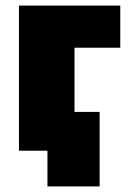

<svg xmlns="http://www.w3.org/2000/svg" viewBox="-20 -540 461 688"><path d="M150 128H337V-139H247V-369H411V-520H48V0H150Z"/></svg>

Font: Fixel Text Black
Style: Regular
Weight: 900
Width: 4
Designer: AlfaBravo + MacPaw
Foundry: Kyrylo Tkachov, Marchela Mozhyna, Serhii Makarenko, Maria Weinstein, Zakhar Kryvoshyya
Version: Version 1.211